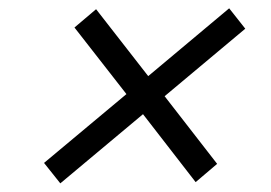

<svg xmlns="http://www.w3.org/2000/svg" viewBox="-20 -588 640 453"><path d="M122.3 -155.4 83.9 -203.6 278.3 -366 155.7 -523.1 206.7 -566.3 329.7 -408.4 520.7 -568.4 558.7 -520.3 368.4 -361 492.3 -201.4 441.6 -158.3 317.4 -318.6Z"/></svg>

Font: Mona Sans
Style: Italic
Weight: 200
Italic angle: -11.6951°
Designer: Deni Anggara
Foundry: GitHub
Version: Version 2.000